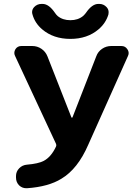

<svg xmlns="http://www.w3.org/2000/svg" viewBox="-20 -995 728 1002"><path d="M149.4 -919.9Q147.5 -925.8 147.5 -931.6Q147.5 -946.3 158.2 -958Q173.8 -974.6 197.3 -974.6H202.1Q235.4 -974.6 267.6 -926.8Q273.4 -918 281.2 -911.1Q307.6 -889.6 347.2 -889.6Q386.7 -889.6 413.1 -911.1Q420.9 -918 427.7 -926.8Q460 -974.6 493.2 -974.6H498Q520.5 -974.6 536.1 -958Q546.9 -946.3 546.9 -931.6Q546.9 -925.8 545.9 -919.9Q532.2 -874 494.1 -841.8Q435.5 -792 347.2 -792Q258.8 -792 200.2 -841.8Q162.1 -874 149.4 -919.9ZM352.5 -382.8Q353.5 -380.9 355.5 -380.9Q357.4 -380.9 358.4 -382.8L482.4 -701.2Q491.2 -725.6 512.7 -740.2Q534.2 -754.9 560.5 -754.9H613.3Q633.8 -754.9 644.5 -738.3Q651.4 -728.5 651.4 -717.8Q651.4 -710 647.5 -702.1L440.4 -239.3Q385.7 -113.3 300.8 -62.5Q233.4 -20.5 121.1 -12.7Q119.1 -12.7 117.2 -12.7Q95.7 -12.7 80.1 -27.3Q63.5 -43.9 63.5 -68.4V-76.2Q63.5 -99.6 80.1 -116.7Q96.7 -133.8 121.1 -135.7Q179.7 -140.6 208 -155.3Q247.1 -175.8 272.5 -230.5Q275.4 -237.3 272.5 -244.1L58.6 -703.1Q54.7 -710.9 54.7 -718.8Q54.7 -728.5 60.5 -738.3Q71.3 -754.9 91.8 -754.9H148.4Q174.8 -754.9 196.3 -740.2Q217.8 -725.6 227.5 -701.2Z"/></svg>

Font: Gen Jyuu Gothic Bold
Style: Bold
Weight: 700
Designer: [Source Han Sans]
Ryoko NISHIZUKA  (kana & ideographs); Paul D. Hunt (Latin, Greek & Cyrillic); Wenlong ZHANG  (bopomofo
Version: Version 1.002.20150607